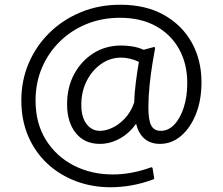

<svg xmlns="http://www.w3.org/2000/svg" viewBox="-20 -740 940 810"><path d="M586 -530 627 -541Q636 -543 634 -535Q630 -514 623 -471.5Q616 -429 611 -379.5Q606 -330 606 -287Q606 -233 618 -210.5Q630 -188 658 -188Q690 -188 715 -214Q740 -240 755 -286Q770 -332 770 -390Q770 -471 735.5 -533Q701 -595 637.5 -630Q574 -665 486 -665Q410 -665 345 -638.5Q280 -612 231.5 -564Q183 -516 156.5 -453Q130 -390 130 -316Q130 -220 173.5 -150Q217 -80 291 -42Q365 -4 456 -4Q535 -4 617 -34Q623 -35 624 -29L630 10Q632 15 626 17Q580 34 535 42Q490 50 447 50Q368 50 299.5 24Q231 -2 179.5 -50Q128 -98 99 -165.5Q70 -233 70 -317Q70 -400 101 -473Q132 -546 188.5 -601.5Q245 -657 321 -688.5Q397 -720 488 -720Q595 -720 671.5 -677Q748 -634 789 -560.5Q830 -487 830 -393Q830 -317 806.5 -258.5Q783 -200 743.5 -166.5Q704 -133 655 -133Q576 -133 554 -218Q526 -178 485.5 -155.5Q445 -133 401 -133Q337 -133 300 -178.5Q263 -224 263 -301Q263 -371 292.5 -426.5Q322 -482 373.5 -515Q425 -548 492 -548Q514 -548 539 -544Q564 -540 586 -530ZM566 -479Q547 -488 528 -492.5Q509 -497 491 -497Q445 -497 406.5 -470Q368 -443 345.5 -398Q323 -353 323 -298Q323 -246 345 -217Q367 -188 402 -188Q426 -188 454 -201Q482 -214 507 -240.5Q532 -267 546 -307Q547 -345 553 -392.5Q559 -440 566 -479Z"/></svg>

Font: Gowun Dodum
Style: Regular
Weight: 400
Designer: Yanghee Ryu
Foundry: Yanghee Ryu
Version: Version 2.000